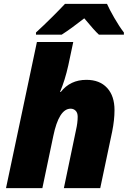

<svg xmlns="http://www.w3.org/2000/svg" viewBox="-20 -978 664 998"><path d="M312 0 375 -301.8Q383.8 -339.8 383.8 -371.1Q383.8 -392.1 373 -402.6Q362.3 -413.1 347.2 -413.1Q286.1 -413.1 256.8 -270L200.2 0H11.2L171.9 -759.8H360.8L335 -638.2Q317.9 -561 292 -500H295.9Q345.2 -563 429.2 -563Q498 -563 536.6 -521.2Q575.2 -479.5 575.2 -405.8Q575.2 -354 563 -293.9L501 0ZM624 -797.9H494.1Q471.7 -817.9 418 -882.8Q349.6 -829.1 300.8 -797.9H167V-809.1Q205.6 -844.2 250 -888.4Q294.4 -932.6 317.9 -958H536.1Q548.8 -929.2 574.2 -885Q599.6 -840.8 624 -809.1Z"/></svg>

Font: Open Sans Extrabold
Style: Italic
Weight: 800
Italic angle: -12°
Foundry: Ascender Corporation
Version: Version 1.10